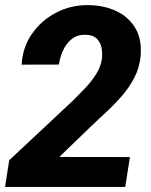

<svg xmlns="http://www.w3.org/2000/svg" viewBox="-21 -742 600 762"><path d="M494.6 -118.7 476.1 0H-1L15.6 -106L270 -344.2Q291.5 -365.7 316.2 -391.4Q340.8 -417 359.9 -446.8Q378.9 -476.6 383.3 -507.8Q386.2 -532.2 381.6 -554Q377 -575.7 361.8 -589.6Q346.7 -603.5 318.8 -604Q286.1 -605 263.9 -587.2Q241.7 -569.3 229.2 -542Q216.8 -514.6 212.9 -485.8L64.9 -485.4Q68.8 -555.2 106.4 -608.6Q144 -662.1 202.9 -692.4Q261.7 -722.7 330.6 -721.7Q392.6 -720.7 441.2 -697.8Q489.7 -674.8 516.1 -630.4Q542.5 -585.9 537.1 -520.5Q533.2 -475.6 513.7 -436.8Q494.1 -397.9 465.1 -364Q436 -330.1 403.1 -299.6Q370.1 -269 339.8 -240.2L214.4 -119.1Z"/></svg>

Font: Roboto ExtraBold
Style: Italic
Weight: 800
Designer: Christian Robertson
Foundry: Google
Version: Version 3.009; 2024